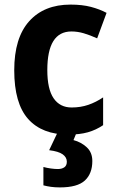

<svg xmlns="http://www.w3.org/2000/svg" viewBox="-20 -576 512 836"><path d="M278 10Q163 10 102.5 -58Q42 -126 42 -270Q42 -411 107 -483.5Q172 -556 287 -556Q338 -556 376 -546Q414 -536 444 -520L403 -409Q372 -423 345 -431Q318 -439 291 -439Q186 -439 186 -271Q186 -188 213.5 -148Q241 -108 292 -108Q331 -108 364.5 -119.5Q398 -131 429 -152V-31Q398 -10 362.5 0Q327 10 278 10ZM382 125Q382 180 349.5 210Q317 240 241 240Q219 240 201.5 237.5Q184 235 169 231V151Q183 155 200.5 157.5Q218 160 232 160Q249 160 260 152.5Q271 145 271 128Q271 109 253 96Q235 83 194 78L231 0H314L300 34Q334 43 358 65.5Q382 88 382 125Z"/></svg>

Font: Noto Sans Armenian SemiCondensed
Style: Bold
Weight: 700
Width: 4
Designer: Monotype Design Team
Foundry: Monotype Imaging Inc.
Version: Version 2.008; ttfautohint (v1.8.4.7-5d5b)